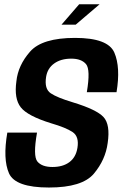

<svg xmlns="http://www.w3.org/2000/svg" viewBox="-20 -854 565 879"><path d="M261.5 -741 342.5 -834.5H436L326.5 -741ZM204 4.5Q50 4.5 21.2 -60.5Q-7.5 -125.5 13.5 -247H149.5Q130.5 -139.5 151.2 -114.5Q172 -89.5 220 -89.5Q268 -89.5 297.8 -111.8Q327.5 -134 334.5 -177Q343 -229 312.2 -249.5Q281.5 -270 214.5 -289.5Q106 -323 75 -362.8Q44 -402.5 55 -481.5Q62.5 -555 117.8 -617.8Q173 -680.5 323.5 -680.5Q474.5 -680.5 503.5 -613.2Q532.5 -546 513.5 -432H377.5Q395 -535.5 373.8 -560.5Q352.5 -585.5 306.5 -585.5Q258.5 -585.5 227.8 -563.2Q197 -541 191 -501.5Q182.5 -447 212.2 -427Q242 -407 312 -386Q422.5 -352.5 454 -318Q485.5 -283.5 473 -199.5Q463 -122.5 409.8 -59Q356.5 4.5 204 4.5Z"/></svg>

Font: Anybody SemiBold
Style: Italic
Weight: 600
Italic angle: -10°
Designer: Tyler Finck
Foundry: Etcetera Type Company
Version: Version 1.010; ttfautohint (v1.8.3) -l 8 -r 50 -G 200 -x 14 